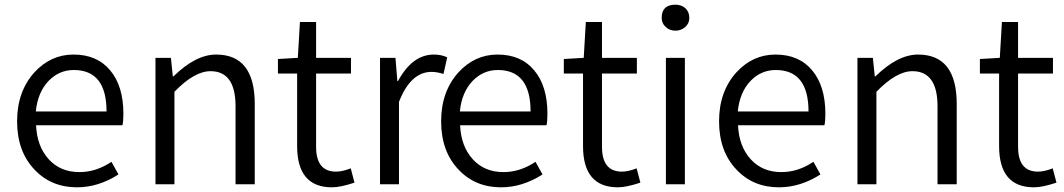

<svg xmlns="http://www.w3.org/2000/svg" viewBox="-20 -787 4546 820"><path d="M128 -62Q53 -140 53 -269Q53 -396 127 -478Q197 -554 294 -554Q395 -554 451 -486Q507 -419 507 -301Q507 -269 503 -252H134Q138 -162 188 -107Q238 -52 319 -52Q391 -52 456 -96L486 -42Q400 13 309 13Q199 13 128 -62ZM435 -311Q435 -488 295 -488Q233 -488 188 -442Q141 -393 133 -311Z M644 -540H710L718 -461H721Q816 -554 903 -554Q1068 -554 1068 -343V0H986V-333Q986 -483 879 -483Q810 -483 725 -395V0H644Z M1249 -163V-473H1167V-535L1252 -540L1261 -693H1330V-540H1479V-473H1330V-160Q1330 -54 1415 -54Q1442 -54 1478 -68L1494 -7Q1434 13 1398 13Q1249 13 1249 -163Z M1603 -540H1669L1677 -441H1680Q1741 -554 1833 -554Q1866 -554 1890 -542L1874 -471Q1847 -480 1823 -480Q1734 -480 1684 -352V0H1603Z M1939 -62Q1864 -140 1864 -269Q1864 -396 1938 -478Q2008 -554 2105 -554Q2206 -554 2262 -486Q2318 -419 2318 -301Q2318 -269 2314 -252H1945Q1949 -162 1999 -107Q2049 -52 2130 -52Q2202 -52 2267 -96L2297 -42Q2211 13 2120 13Q2010 13 1939 -62ZM2246 -311Q2246 -488 2106 -488Q2044 -488 1999 -442Q1952 -393 1944 -311Z M2470 -163V-473H2388V-535L2473 -540L2482 -693H2551V-540H2700V-473H2551V-160Q2551 -54 2636 -54Q2663 -54 2699 -68L2715 -7Q2655 13 2619 13Q2470 13 2470 -163Z M2824 -540H2905V0H2824ZM2823 -672Q2806 -687 2806 -711Q2806 -767 2865 -767Q2890 -767 2907 -752Q2924 -736 2924 -711Q2924 -687 2907 -672Q2889 -656 2865 -656Q2839 -656 2823 -672Z M3126 -62Q3051 -140 3051 -269Q3051 -396 3125 -478Q3195 -554 3292 -554Q3393 -554 3449 -486Q3505 -419 3505 -301Q3505 -269 3501 -252H3132Q3136 -162 3186 -107Q3236 -52 3317 -52Q3389 -52 3454 -96L3484 -42Q3398 13 3307 13Q3197 13 3126 -62ZM3433 -311Q3433 -488 3293 -488Q3231 -488 3186 -442Q3139 -393 3131 -311Z M3642 -540H3708L3716 -461H3719Q3814 -554 3901 -554Q4066 -554 4066 -343V0H3984V-333Q3984 -483 3877 -483Q3808 -483 3723 -395V0H3642Z M4247 -163V-473H4165V-535L4250 -540L4259 -693H4328V-540H4477V-473H4328V-160Q4328 -54 4413 -54Q4440 -54 4476 -68L4492 -7Q4432 13 4396 13Q4247 13 4247 -163Z"/></svg>

Font: KaiGen Gothic SC Normal
Style: Regular
Weight: 300
Designer: Ryoko NISHIZUKA Ë•øÂ°öÊ∂ºÂ≠ê (kana & ideographs); Paul D. Hunt (Latin, Greek & Cyrillic); Wenlong ZHANG Âº†ÊñáÈæô (bopom
Version: Version 1.001 October 10, 2014